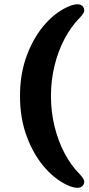

<svg xmlns="http://www.w3.org/2000/svg" viewBox="-20 -761 423 912"><path d="M75 -305Q75 -412.5 108.5 -500.5Q142 -588.5 196.2 -648.8Q250.5 -709 313.5 -733.5Q367.5 -752.5 378.5 -721Q382.5 -711 376.5 -699.5Q370.5 -688 357.5 -675Q317 -634 286.5 -576.2Q256 -518.5 239 -449Q222 -379.5 222 -305Q222 -230 239 -160.8Q256 -91.5 286.5 -33.5Q317 24.5 357.5 65Q370.5 78.5 376.5 89.8Q382.5 101 378.5 111.5Q367.5 143 313.5 124Q250.5 99.5 196.2 39.2Q142 -21 108.5 -109Q75 -197 75 -305Z"/></svg>

Font: Fraunces 9pt S100
Style: Bold
Weight: 700
Version: Version 1.000; ttfautohint (v1.8.3)